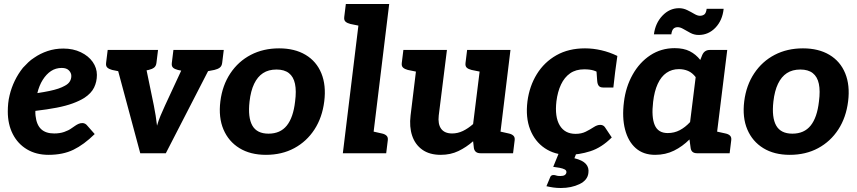

<svg xmlns="http://www.w3.org/2000/svg" viewBox="-20 -767 4287 961"><path d="M223 8Q161 8 115 -19.5Q69 -47 44 -96Q19 -145 19 -209Q19 -229 21 -249.5Q23 -270 28 -290Q37 -328 54 -363Q71 -398 95 -428Q108 -442 121.5 -455Q135 -468 151 -478Q181 -499 218 -511.5Q255 -524 297 -524Q346 -524 384.5 -505.5Q423 -487 444 -457Q465 -427 465 -392Q465 -358 451 -329Q437 -300 402 -277Q378 -262 344 -249.5Q310 -237 263.5 -228Q217 -219 157 -212Q157 -206 157 -198.5Q157 -191 158 -187Q163 -142 186 -120.5Q209 -99 251 -99Q279 -99 301 -106.5Q323 -114 338 -125Q347 -131 355.5 -137Q364 -143 373 -147Q382 -151 392 -151Q407 -151 417 -138L454 -96Q400 -43 347.5 -17.5Q295 8 223 8ZM167 -301Q200 -306 226.5 -311.5Q253 -317 272 -323.5Q291 -330 305 -338Q322 -347 329.5 -359.5Q337 -372 337 -387Q337 -402 325 -414.5Q313 -427 289 -427Q259 -427 235.5 -411.5Q212 -396 194 -367.5Q176 -339 167 -301Z M682 0 543 -517H661Q676 -517 685.5 -509.5Q695 -502 698 -491L750 -239Q755 -214 759 -189Q763 -164 766 -138Q773 -163 783.5 -188Q794 -213 806 -239L923 -491Q928 -502 939 -509.5Q950 -517 964 -517H1076L810 0ZM639 -481 643 -517H717L713 -481ZM907 -481 911 -517H986L981 -481ZM617 -517 590 -407 541 -417Q526 -421 517.5 -428.5Q509 -436 511 -452L519 -517ZM771 -517 763 -452Q761 -436 751 -428.5Q741 -421 724 -417L673 -407V-517ZM946 -517 919 -407 870 -417Q854 -421 846 -428.5Q838 -436 840 -452L848 -517ZM1100 -517 1092 -452Q1090 -436 1080 -428.5Q1070 -421 1053 -417L1001 -407L1002 -517Z M1377 -525Q1455 -525 1509.5 -492.5Q1564 -460 1588.5 -400Q1613 -340 1603 -260Q1593 -179 1554 -119Q1515 -59 1453 -25.5Q1391 8 1311 8Q1233 8 1178.5 -25.5Q1124 -59 1098.5 -119Q1073 -179 1083 -260Q1093 -340 1133 -400Q1173 -460 1235.5 -492.5Q1298 -525 1377 -525ZM1324 -98Q1383 -98 1415.5 -138.5Q1448 -179 1457 -259Q1464 -312 1456.5 -347.5Q1449 -383 1426 -401Q1403 -419 1364 -419Q1324 -419 1296.5 -401Q1269 -383 1252 -347.5Q1235 -312 1229 -259Q1220 -179 1243 -138.5Q1266 -98 1324 -98Z M1696 0 1787 -747H1928L1837 0ZM1815 0 1842 -110 1891 -99Q1906 -96 1914.5 -88Q1923 -80 1921 -65L1913 0ZM1809 -747 1783 -637 1734 -647Q1718 -651 1709.5 -658.5Q1701 -666 1703 -682L1711 -747Z M2186 8Q2130 8 2094 -17.5Q2058 -43 2043 -87.5Q2028 -132 2035 -189L2075 -517H2217L2176 -189Q2171 -146 2188 -122.5Q2205 -99 2243 -99Q2271 -99 2297 -111.5Q2323 -124 2348 -146L2394 -517H2535L2472 0H2385Q2357 0 2352 -25L2348 -60Q2314 -30 2274.5 -11Q2235 8 2186 8ZM2450 0 2477 -110 2526 -99Q2541 -96 2549.5 -88Q2558 -80 2556 -65L2548 0ZM2097 -517 2070 -407 2021 -417Q2006 -421 1997.5 -428.5Q1989 -436 1991 -452L1999 -517ZM2416 -517 2389 -407 2340 -417Q2324 -421 2316 -428.5Q2308 -436 2310 -452L2318 -517Z M2822 8Q2756 8 2706.5 -25.5Q2657 -59 2633.5 -119Q2610 -179 2620 -260Q2630 -336 2667 -396Q2704 -456 2765 -490.5Q2826 -525 2908 -525Q2948 -525 2989.5 -515.5Q3031 -506 3070 -487L3059 -407L2989 -394Q2971 -408 2952 -414Q2933 -420 2904 -420Q2862 -420 2833.5 -400Q2805 -380 2788 -344Q2771 -308 2765 -260Q2756 -182 2781.5 -139.5Q2807 -97 2861 -97Q2890 -97 2912 -108Q2934 -119 2951.5 -130.5Q2969 -142 2984 -142Q3000 -142 3008 -130L3042 -79Q2991 -28 2934.5 -10Q2878 8 2822 8ZM2964 -432 3059 -407 3050 -329H2999Q2983 -329 2976.5 -338Q2970 -347 2969 -363ZM2787 174Q2767 174 2749.5 171.5Q2732 169 2715 165L2733 122Q2737 109 2750 109Q2758 109 2764 111.5Q2770 114 2785 114Q2800 114 2807 109Q2814 104 2815 96Q2816 86 2806.5 81Q2797 76 2781.5 73Q2766 70 2749 68L2780 -8H2868L2855 25Q2896 35 2912.5 53.5Q2929 72 2925 99Q2921 135 2880.5 154.5Q2840 174 2787 174Z M3259 8Q3200 8 3162 -25.5Q3124 -59 3108.5 -119Q3093 -179 3103 -257Q3112 -332 3146.5 -393.5Q3181 -455 3235 -490.5Q3289 -526 3357 -526Q3402 -526 3432.5 -510.5Q3463 -495 3485 -467L3495 -492Q3506 -517 3533 -517H3620L3556 0H3469Q3441 0 3437 -25L3431 -69Q3396 -34 3353.5 -13Q3311 8 3259 8ZM3322 -101Q3355 -101 3382.5 -115.5Q3410 -130 3434 -156L3462 -381Q3445 -403 3424 -412Q3403 -421 3378 -421Q3343 -421 3316 -402.5Q3289 -384 3272 -347Q3255 -310 3249 -257Q3240 -181 3257 -141Q3274 -101 3322 -101ZM3534 0 3561 -110 3611 -99Q3626 -96 3634 -88Q3642 -80 3640 -65L3632 0ZM3483 -688Q3496 -688 3505 -694.5Q3514 -701 3517 -723H3602Q3596 -665 3561 -628.5Q3526 -592 3477 -592Q3455 -592 3436 -602Q3417 -612 3401 -621.5Q3385 -631 3372 -631Q3359 -631 3351 -623.5Q3343 -616 3340 -595H3253Q3260 -651 3295.5 -688.5Q3331 -726 3379 -726Q3400 -726 3419.5 -716.5Q3439 -707 3455 -697.5Q3471 -688 3483 -688Z M3999 -525Q4077 -525 4131.5 -492.5Q4186 -460 4210.5 -400Q4235 -340 4225 -260Q4215 -179 4176 -119Q4137 -59 4075 -25.5Q4013 8 3933 8Q3855 8 3800.5 -25.5Q3746 -59 3720.5 -119Q3695 -179 3705 -260Q3715 -340 3755 -400Q3795 -460 3857.5 -492.5Q3920 -525 3999 -525ZM3946 -98Q4005 -98 4037.5 -138.5Q4070 -179 4079 -259Q4086 -312 4078.5 -347.5Q4071 -383 4048 -401Q4025 -419 3986 -419Q3946 -419 3918.5 -401Q3891 -383 3874 -347.5Q3857 -312 3851 -259Q3842 -179 3865 -138.5Q3888 -98 3946 -98Z"/></svg>

Font: Aleo ExtraBold
Style: Italic
Weight: 800
Italic angle: -7°
Designer: Alessio Laiso
Foundry: Alessio Laiso
Version: Version 2.001;gftools[0.9.29]